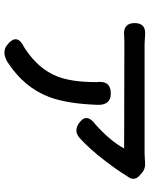

<svg xmlns="http://www.w3.org/2000/svg" viewBox="72 -658 653 836"><g transform="rotate(90 398.0 -240.5)"><path d="M177 55Q122 12 185 -19Q187 -20 190.5 -22.5Q194 -25 196 -26Q281 -83 313 -163Q338 -226 338 -333Q338 -335 338 -336Q330 -397 388 -397Q439 -397 437 -338Q432 -206 403 -129Q361 -18 249 54Q207 78 177 55ZM519 -257Q469 -290 521 -329Q594 -394 627 -455L178 -456Q150 -456 135 -455Q81 -450 81 -501Q81 -552 136 -546H138Q165 -544 178 -544H414H650Q661 -544 687 -546Q715 -549 735 -531L745 -522Q771 -499 749 -470Q749 -469 747 -467Q720 -423 680 -371Q627 -302 580 -260Q551 -236 519 -257Z"/></g></svg>

Font: GenSenRounded TW M
Style: Regular
Weight: 500
Version: Version 1.501;PS 1;hotconv 16.6.51;makeotf.lib2.5.65220